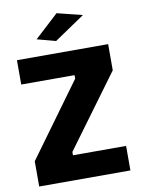

<svg xmlns="http://www.w3.org/2000/svg" viewBox="-96 -953 745 1018"><g transform="rotate(-10 276.5 -444.5)"><path d="M31 0V-136L318 -530V-549H31V-680H522V-539L236 -150V-132H522V0ZM253 -744 153 -771 281 -889 417 -855Z"/></g></svg>

Font: Cairo ExtraBold
Style: Regular
Weight: 800
Designer: Mohamed Gaber, Accademia di Belle Arti di Urbino
Foundry: Kief Type Foundry, Accademia di Belle Arti di Urbino
Version: Version 3.117